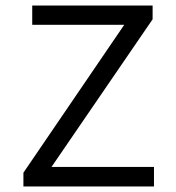

<svg xmlns="http://www.w3.org/2000/svg" viewBox="-20 -677 640 697"><path d="M65 0V-50L431 -587H97V-657H534V-607L167 -71H539V0Z"/></svg>

Font: Source Code Pro
Style: Regular
Weight: 400
Monospace: yes
Designer: Paul D. Hunt, Teo Tuominen
Foundry: Adobe Systems Incorporated
Version: Version 1.018;hotconv 1.0.116;makeotfexe 2.5.65601